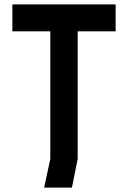

<svg xmlns="http://www.w3.org/2000/svg" viewBox="-20 -720 580 870"><path d="M504 -700H36V-578H208V0L180 130H306L332 0V-578H504Z"/></svg>

Font: Fervojo
Style: Bold
Weight: 700
Designer: kohakuno
Version: ver.1.0